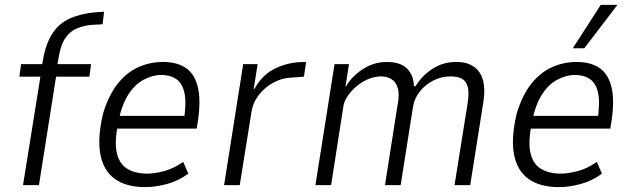

<svg xmlns="http://www.w3.org/2000/svg" viewBox="-20 -756 2576 784"><path d="M74 0 145 -443H59L66 -494H173L149 -474L155 -508Q166 -575 192.5 -617Q219 -659 263 -679.5Q307 -700 370 -706L405 -708L399 -657L350 -654Q321 -651 294 -640Q267 -629 247.5 -601.5Q228 -574 219 -519L212 -479L198 -494H352L345 -443H209L139 0Z M573 8Q496 8 449.5 -25Q403 -58 390 -125Q377 -192 401 -293Q424 -368 460.5 -414Q497 -460 544.5 -481.5Q592 -503 646 -503Q702 -503 738 -479Q774 -455 787.5 -402Q801 -349 788 -261L783 -231H442L451 -283H752L730 -260Q742 -334 733.5 -375Q725 -416 700 -433Q675 -450 638 -450Q604 -450 567.5 -431Q531 -412 504 -370Q477 -328 463 -258L460 -240Q447 -170 458 -127.5Q469 -85 501 -66Q533 -47 581 -47Q610 -47 649 -57Q688 -67 728 -95L749 -47Q708 -17 661.5 -4.5Q615 8 573 8Z M895 0 973 -494H1032L1016 -393H1019Q1048 -446 1094.5 -471.5Q1141 -497 1198 -502L1230 -503L1221 -443L1157 -438Q1126 -435 1093.5 -417Q1061 -399 1037 -368.5Q1013 -338 1007 -300L959 0Z M1268 0 1346 -494H1405L1391 -404L1393 -403Q1415 -443 1460.5 -473Q1506 -503 1559 -503Q1615 -503 1642 -476Q1669 -449 1670 -405L1676 -403Q1703 -447 1746 -475Q1789 -503 1843 -503Q1887 -503 1914.5 -484Q1942 -465 1952 -429Q1962 -393 1954 -341L1900 0H1836L1888 -325Q1896 -371 1891 -396.5Q1886 -422 1868.5 -433Q1851 -444 1820 -444Q1782 -444 1749 -427Q1716 -410 1693.5 -381.5Q1671 -353 1666 -317L1616 0H1552L1603 -325Q1612 -370 1604.5 -395.5Q1597 -421 1579 -432.5Q1561 -444 1536 -444Q1509 -444 1482.5 -432.5Q1456 -421 1434.5 -402.5Q1413 -384 1399 -363Q1385 -342 1382 -321L1332 0Z M2262 8Q2185 8 2138.5 -25Q2092 -58 2079 -125Q2066 -192 2090 -293Q2113 -368 2149.5 -414Q2186 -460 2233.5 -481.5Q2281 -503 2335 -503Q2391 -503 2427 -479Q2463 -455 2476.5 -402Q2490 -349 2477 -261L2472 -231H2131L2140 -283H2441L2419 -260Q2431 -334 2422.5 -375Q2414 -416 2389 -433Q2364 -450 2327 -450Q2293 -450 2256.5 -431Q2220 -412 2193 -370Q2166 -328 2152 -258L2149 -240Q2136 -170 2147 -127.5Q2158 -85 2190 -66Q2222 -47 2270 -47Q2299 -47 2338 -57Q2377 -67 2417 -95L2438 -47Q2397 -17 2350.5 -4.5Q2304 8 2262 8ZM2319 -559 2433 -736H2501L2366 -559Z"/></svg>

Font: Nunito Sans 7pt Condensed Light
Style: Italic
Weight: 300
Width: 3
Italic angle: -9°
Designer: Vernon Adams
Foundry: Vernon Adams
Version: Version 3.101;gftools[0.9.27]